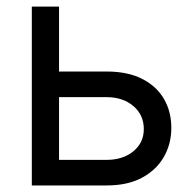

<svg xmlns="http://www.w3.org/2000/svg" viewBox="-20 -566 594 586"><path d="M149.4 -347.7H305.7Q369.6 -347.7 413.6 -325.4Q457.5 -303.2 480.2 -264.4Q502.9 -225.6 502.9 -175.8Q502.9 -127 480.2 -87.2Q457.5 -47.4 413.6 -23.7Q369.6 0 305.7 0H77.1V-545.9H160.2V-78.1H305.7Q355 -78.1 387 -104.2Q418.9 -130.4 418.9 -171.9Q418.9 -215.3 387 -242.4Q355 -269.5 305.7 -269.5H149.4Z"/></svg>

Font: GitLab Sans
Style: Regular
Weight: 400
Designer: Rasmus Andersson
Foundry: Modifications by GitLab B.V., manufactured by rsms
Version: Version 4.000;git-c8fb6b7